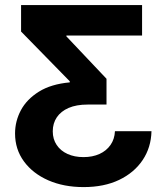

<svg xmlns="http://www.w3.org/2000/svg" viewBox="-20 -556 678 778"><path d="M318.8 202.1Q238.3 202.1 175.5 174.6Q112.8 147 76.9 97.9Q41 48.8 41 -15.1Q41 -64.9 64.7 -109.4Q88.4 -153.8 137.7 -184.6Q187 -215.3 262.7 -222.2V-226.6L65.4 -428.2V-535.6H555.7V-412.1H249V-408.7L411.6 -236.8V-132.3H335Q289.6 -132.3 258.1 -118.7Q226.6 -105 210.2 -80.6Q193.8 -56.2 193.8 -23.9Q193.8 7.8 209.7 31.5Q225.6 55.2 253.7 67.9Q281.7 80.6 318.4 80.6Q355 80.6 383.1 67.9Q411.1 55.2 427.7 31.5Q444.3 7.8 445.8 -24.4H593.8Q592.3 41.5 558.1 92.5Q523.9 143.6 462.9 172.9Q401.9 202.1 318.8 202.1Z"/></svg>

Font: Inter 20pt
Style: Bold
Weight: 700
Version: Version 4.001;git-66647c0bb